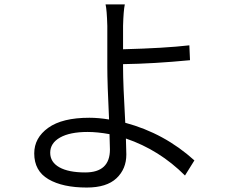

<svg xmlns="http://www.w3.org/2000/svg" viewBox="-20 -799 1040 857"><path d="M470.7 -131.8Q470.7 -145.5 468.8 -200.2Q415 -210 371.1 -210Q292 -210 248 -185.1Q204.1 -160.2 204.1 -117.2Q204.1 -75.2 245.1 -52.2Q286.1 -29.3 360.4 -29.3Q470.7 -29.3 470.7 -131.8ZM847.7 -83 805.7 -15.6Q691.4 -129.9 542 -180.7Q543.9 -124 543.9 -109.4Q543.9 -44.9 500 -3.4Q456.1 38.1 367.2 38.1Q259.8 38.1 196.3 1Q132.8 -36.1 132.8 -114.3Q132.8 -183.6 195.3 -228.5Q257.8 -273.4 378.9 -273.4Q419.9 -273.4 466.8 -265.6Q459 -427.7 459 -499V-683.6Q457 -754.9 451.2 -779.3H537.1Q531.2 -752 529.3 -683.6V-579.1Q716.8 -584 825.2 -596.7L828.1 -530.3Q665 -514.6 529.3 -512.7V-499Q529.3 -422.9 539.1 -251Q713.9 -204.1 847.7 -83Z"/></svg>

Font: GenEi Gothic M SemiLight
Style: Regular
Weight: 350
Designer: o_tamon (Modified); [Source Han Sans]
Ryoko NISHIZUKA  (kana & ideographs); Paul D. Hunt (Latin, Greek & Cyrillic); Wenl
Version: Version 1.1a;Original Version 1.004